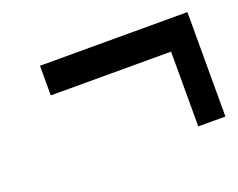

<svg xmlns="http://www.w3.org/2000/svg" viewBox="-56 -484 536 432"><g transform="rotate(-20 212.5 -268.0)"><path d="M356 -143H421V-393H68V-322H356Z"/></g></svg>

Font: Noto Serif Condensed Extra
Style: Italic
Weight: 800
Width: 3
Italic angle: -12°
Designer: Monotype Design Team
Foundry: Monotype Imaging Inc.
Version: Version 1.901